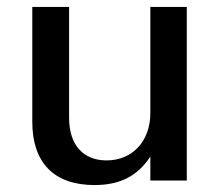

<svg xmlns="http://www.w3.org/2000/svg" viewBox="-20 -520 631 553"><path d="M518 -500H413V-194C413 -114 362 -58 287 -58C220 -58 179 -102 179 -181V-500H73V-169C73 -52 135 13 252 13C326 13 376 -13 413 -69V0H518Z"/></svg>

Font: Perun Medium
Style: Regular
Weight: 500
Foundry: Copyright (c) Stefan Peev, Context Ltd, 2016
Version: Version 1.089